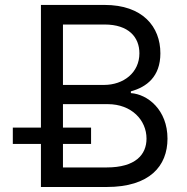

<svg xmlns="http://www.w3.org/2000/svg" viewBox="-20 -747 746 767"><path d="M143.5 0H406.2C578.1 0 649.1 -83.8 649.1 -193.2C649.1 -308.2 569.6 -370.7 502.8 -375V-382.1C565.3 -399.1 620.7 -440.3 620.7 -534.1C620.7 -640.6 549.7 -727.3 397.7 -727.3H143.5V-237.2H31.2V-171.9H143.5ZM231.5 -78.1V-171.9H343.8V-237.2H231.5V-331H410.5C505.7 -331 565.3 -267 565.3 -193.2C565.3 -129.3 521.3 -78.1 406.2 -78.1ZM231.5 -407.7V-649.1H397.7C494.3 -649.1 536.9 -598 536.9 -534.1C536.9 -457.4 474.4 -407.7 394.9 -407.7Z"/></svg>

Font: Margiela Sans
Style: Regular
Weight: 400
Designer: Stefan Endress, Andreas Faust
Version: Version 1.100;FEAKit 1.0